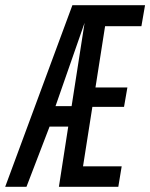

<svg xmlns="http://www.w3.org/2000/svg" viewBox="-59 -720 579 740"><path d="M168 0 204 -232H132L43 0H-39L220 -700H500L486 -619H346L309 -383H432L419 -308H297L261 -79H410L397 0ZM155 -311H217L267 -632Z"/></svg>

Font: Georama Extra Condensed Medium
Style: Italic
Weight: 500
Width: 2
Italic angle: -9°
Designer: Jean-Baptiste Levee
Foundry: Production Type
Version: Version 1.000